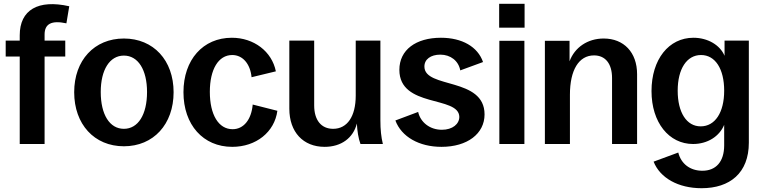

<svg xmlns="http://www.w3.org/2000/svg" viewBox="-20 -759 4021 1012"><path d="M84 -573V-545H10V-461H84V0H215V-461H324V-545H215V-577C215 -633 251 -653 330 -636L345 -726C181 -763 84 -707 84 -573Z M633 12C789 12 895 -104 895 -273C895 -441 789 -556 633 -556C477 -556 371 -441 371 -273C371 -104 477 12 633 12ZM633 -80C558 -80 511 -155 511 -274C511 -391 558 -466 633 -466C708 -466 755 -391 755 -274C755 -155 708 -80 633 -80Z M1204 15C1330 15 1427 -63 1442 -175L1312 -208C1305 -128 1264 -78 1206 -78C1132 -78 1086 -154 1086 -275C1086 -393 1131 -469 1204 -469C1259 -469 1299 -423 1306 -352L1434 -383C1413 -488 1318 -560 1202 -560C1050 -560 947 -444 947 -273C947 -101 1051 15 1204 15Z M1691 15C1779 15 1842 -32 1861 -108C1863 -68 1869 -30 1880 0H1998C1989 -37 1985 -76 1985 -125V-545H1855V-255C1855 -145 1810 -80 1736 -80C1673 -80 1636 -126 1636 -203V-545H1505V-186C1505 -63 1578 15 1691 15Z M2307 15C2443 15 2534 -54 2534 -156C2534 -353 2219 -291 2217 -407C2216 -446 2250 -471 2301 -471C2355 -471 2397 -438 2406 -388L2526 -432C2498 -513 2415 -560 2304 -560C2172 -560 2085 -496 2085 -391C2085 -189 2399 -256 2401 -143C2401 -106 2366 -75 2309 -75C2245 -75 2196 -115 2184 -169L2064 -124C2096 -38 2189 15 2307 15Z M2612 0H2744V-544H2612ZM2611 -613H2745V-739H2611Z M2852 0H2984V-260C2984 -390 3031 -467 3111 -467C3171 -467 3206 -423 3206 -348V0H3338V-368C3338 -483 3268 -556 3162 -556C3077 -556 3009 -509 2982 -436V-544H2852Z M3678 233C3827 233 3927 153 3927 -7V-545H3799V-465C3775 -522 3710 -560 3635 -560C3505 -560 3414 -446 3414 -279C3414 -113 3506 0 3633 0C3709 0 3772 -40 3797 -101V7C3797 93 3754 141 3682 141C3618 141 3570 105 3555 45L3425 93C3459 179 3555 233 3678 233ZM3673 -93C3599 -93 3552 -166 3552 -281C3552 -396 3600 -469 3675 -469C3750 -469 3797 -396 3797 -281C3797 -166 3749 -93 3673 -93Z"/></svg>

Font: Ronzino
Style: Bold
Weight: 700
Designer: Nunzio Mazzaferro
Foundry: Collletttivo
Version: Version 1.000;Glyphs 3.3 (3337)